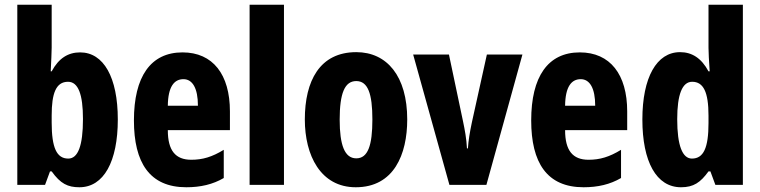

<svg xmlns="http://www.w3.org/2000/svg" viewBox="-20 -780 3207 810"><path d="M198 -579V-760H53V0H170L191 -57H198C235 -5 266 10 315 10C418 10 477 -99 477 -276C477 -454 417 -559 318 -559C268 -559 228 -535 198 -479H194C196 -524 198 -558 198 -579ZM267 -435C310 -435 330 -382 330 -278C330 -165 309 -111 268 -111C219 -111 198 -157 198 -263V-293C198 -386 216 -435 267 -435Z M750 -559C615 -559 545 -456 545 -272C545 -94 611 10 766 10C826 10 878 -2 924 -29V-148C875 -118 835 -106 787 -106C720 -106 688 -145 688 -231H950V-310C950 -466 878 -559 750 -559ZM754 -446C792 -446 815 -408 815 -334H688C689 -415 715 -446 754 -446Z M1178 0V-760H1033V0Z M1698 -276C1698 -458 1613 -560 1483 -560C1329 -560 1266 -439 1266 -276C1266 -125 1332 10 1481 10C1642 10 1698 -129 1698 -276ZM1413 -275C1413 -386 1434 -438 1483 -438C1532 -438 1551 -385 1551 -276C1551 -166 1532 -112 1483 -112C1434 -112 1413 -168 1413 -275Z M1876 0H2032L2184 -550H2034L1971 -265C1962 -223 1956 -186 1954 -154H1950C1948 -195 1941 -232 1933 -270L1874 -550H1723Z M2426 -559C2291 -559 2221 -456 2221 -272C2221 -94 2287 10 2442 10C2502 10 2554 -2 2600 -29V-148C2551 -118 2511 -106 2463 -106C2396 -106 2364 -145 2364 -231H2626V-310C2626 -466 2554 -559 2426 -559ZM2430 -446C2468 -446 2491 -408 2491 -334H2364C2365 -415 2391 -446 2430 -446Z M2853 10C2906 10 2935 -10 2969 -57H2977L2998 0H3114V-760H2969V-578C2969 -557 2971 -525 2974 -479H2969C2939 -535 2899 -560 2849 -560C2750 -560 2690 -453 2690 -276C2690 -98 2749 10 2853 10ZM2899 -111C2859 -111 2837 -166 2837 -277C2837 -381 2858 -435 2900 -435C2948 -435 2969 -391 2969 -292V-261C2969 -156 2948 -111 2899 -111Z"/></svg>

Font: Noto Sans Devanagari ExtraCondensed ExtraBold
Style: Regular
Weight: 800
Width: 2
Designer: Jelle Bosma - Monotype Design Team
Foundry: Monotype Imaging Inc.
Version: Version 2.004